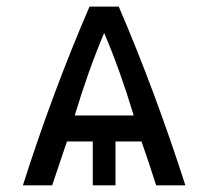

<svg xmlns="http://www.w3.org/2000/svg" viewBox="-20 -557 626 577"><path d="M204.6 -210H381.8Q340.3 -347.7 293 -458Q245.1 -344.7 204.6 -210ZM48.8 0Q137.7 -279.3 249 -537.1H336.9Q445.3 -285.2 537.1 0H449.2Q427.7 -68.4 405.3 -131.8H327.1V0H258.8V-131.8H181.2L136.7 0Z"/></svg>

Font: Consola Mono
Style: Book
Weight: 400
Monospace: yes
Designer: Wojciech Kalinowski "wmk69" (wmk69@o2.pl)
Foundry: Wojciech Kalinowski "wmk69" (wmk69@o2.pl)
Version: Version 2.1.0